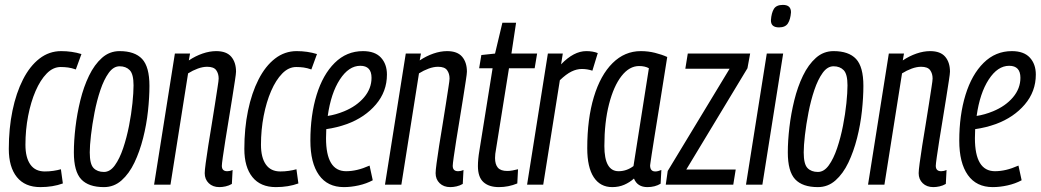

<svg xmlns="http://www.w3.org/2000/svg" viewBox="-20 -755 4255 785"><path d="M145 10Q82 10 49 -31Q16 -72 16 -146Q16 -230 31 -302.5Q46 -375 74 -430Q102 -485 141.5 -515.5Q181 -546 230 -546Q274 -546 313 -534L290 -471Q273 -477 258.5 -479Q244 -481 228 -481Q197 -481 171 -454.5Q145 -428 125.5 -383Q106 -338 95 -281Q84 -224 84 -163Q84 -111 104 -82.5Q124 -54 163 -54Q181 -54 198 -56.5Q215 -59 229 -63L237 -5Q196 10 145 10Z M405 10Q342 10 312 -22Q282 -54 282 -132Q282 -179 288.5 -234.5Q295 -290 308.5 -345Q322 -400 344 -445.5Q366 -491 397 -518.5Q428 -546 469 -546Q531 -546 561 -514Q591 -482 591 -404Q591 -357 585 -301Q579 -245 565 -190Q551 -135 529.5 -90Q508 -45 477 -17.5Q446 10 405 10ZM405 -52Q430 -52 449.5 -79Q469 -106 483.5 -149Q498 -192 507.5 -240.5Q517 -289 521.5 -333Q526 -377 526 -406Q526 -452 510.5 -468Q495 -484 469 -484Q444 -484 424.5 -457Q405 -430 390.5 -387Q376 -344 366.5 -295Q357 -246 352 -202.5Q347 -159 347 -132Q347 -84 362.5 -68Q378 -52 405 -52Z M695 -536H757L752 -508Q779 -526 808 -536Q837 -546 864 -546Q906 -546 925.5 -523Q945 -500 945 -462Q945 -454 940.5 -425Q936 -396 929.5 -354.5Q923 -313 915.5 -268Q908 -223 901.5 -182Q895 -141 891 -112.5Q887 -84 887 -77Q887 -55 909 -55Q913 -55 918.5 -56Q924 -57 931 -60L928 -3Q916 4 902.5 7Q889 10 877 10Q850 10 833.5 -6Q817 -22 817 -47Q817 -58 821 -88Q825 -118 831.5 -159.5Q838 -201 845.5 -245.5Q853 -290 859 -330Q865 -370 869.5 -398Q874 -426 874 -434Q874 -454 864 -468Q854 -482 827 -482Q809 -482 788.5 -474.5Q768 -467 749 -455L677 0H610Z M1108 10Q1045 10 1012 -31Q979 -72 979 -146Q979 -230 994 -302.5Q1009 -375 1037 -430Q1065 -485 1104.5 -515.5Q1144 -546 1193 -546Q1237 -546 1276 -534L1253 -471Q1236 -477 1221.5 -479Q1207 -481 1191 -481Q1160 -481 1134 -454.5Q1108 -428 1088.5 -383Q1069 -338 1058 -281Q1047 -224 1047 -163Q1047 -111 1067 -82.5Q1087 -54 1126 -54Q1144 -54 1161 -56.5Q1178 -59 1192 -63L1200 -5Q1159 10 1108 10Z M1504 -18Q1478 -4 1446.5 3Q1415 10 1386 10Q1319 10 1284 -39.5Q1249 -89 1249 -180Q1249 -284 1274.5 -367Q1300 -450 1348.5 -498Q1397 -546 1464 -546Q1513 -546 1537.5 -519.5Q1562 -493 1562 -450Q1562 -381 1517 -328Q1472 -275 1399 -248Q1357 -233 1314 -227Q1313 -209 1313 -190Q1313 -55 1395 -55Q1417 -55 1440.5 -60.5Q1464 -66 1491 -78ZM1453 -486Q1406 -486 1369.5 -430Q1333 -374 1320 -281Q1353 -286 1387 -300Q1438 -321 1468.5 -357Q1499 -393 1499 -437Q1499 -486 1453 -486Z M1639 -536H1701L1696 -508Q1723 -526 1752 -536Q1781 -546 1808 -546Q1850 -546 1869.5 -523Q1889 -500 1889 -462Q1889 -454 1884.5 -425Q1880 -396 1873.5 -354.5Q1867 -313 1859.5 -268Q1852 -223 1845.5 -182Q1839 -141 1835 -112.5Q1831 -84 1831 -77Q1831 -55 1853 -55Q1857 -55 1862.5 -56Q1868 -57 1875 -60L1872 -3Q1860 4 1846.5 7Q1833 10 1821 10Q1794 10 1777.5 -6Q1761 -22 1761 -47Q1761 -58 1765 -88Q1769 -118 1775.5 -159.5Q1782 -201 1789.5 -245.5Q1797 -290 1803 -330Q1809 -370 1813.5 -398Q1818 -426 1818 -434Q1818 -454 1808 -468Q1798 -482 1771 -482Q1753 -482 1732.5 -474.5Q1712 -467 1693 -455L1621 0H1554Z M2098 -63 2095 -5Q2059 10 2020 10Q1979 10 1956.5 -10.5Q1934 -31 1934 -76Q1934 -104 1940 -139L1994 -476H1939L1948 -530L2004 -536L2034 -662H2090L2071 -536H2176L2166 -476H2061L2008 -145Q2006 -135 2005 -126Q2004 -117 2004 -109Q2004 -83 2015.5 -69.5Q2027 -56 2054 -56Q2064 -56 2075 -58Q2086 -60 2098 -63Z M2281 -536 2274 -492Q2326 -546 2377 -546Q2404 -546 2424 -538L2402 -466Q2381 -473 2359 -473Q2338 -473 2316.5 -462.5Q2295 -452 2269 -427L2201 0H2135L2220 -536Z M2627 10Q2586 10 2572 -25Q2554 -9 2532 0.5Q2510 10 2483 10Q2434 10 2407.5 -30.5Q2381 -71 2381 -149Q2381 -269 2408 -358.5Q2435 -448 2484.5 -497Q2534 -546 2600 -546Q2630 -546 2658 -539Q2686 -532 2708 -522Q2689 -403 2676.5 -324Q2664 -245 2656 -197Q2648 -149 2644.5 -124Q2641 -99 2639.5 -90Q2638 -81 2638 -79Q2638 -54 2659 -54Q2670 -54 2684 -60L2681 -4Q2658 10 2627 10ZM2570 -76 2633 -476Q2617 -485 2593 -485Q2553 -485 2521 -444Q2489 -403 2470 -329Q2451 -255 2451 -158Q2451 -55 2509 -55Q2542 -55 2570 -76Z M2702 0 2710 -56 2963 -474H2782L2792 -536H3047L3036 -476L2786 -62H2988L2978 0Z M3181 -735Q3214 -735 3214 -705Q3212 -676 3201.5 -659.5Q3191 -643 3165 -643Q3131 -643 3132 -673Q3134 -702 3144 -718.5Q3154 -735 3181 -735ZM3030 0 3115 -536H3182L3097 0Z M3324 10Q3261 10 3231 -22Q3201 -54 3201 -132Q3201 -179 3207.5 -234.5Q3214 -290 3227.5 -345Q3241 -400 3263 -445.5Q3285 -491 3316 -518.5Q3347 -546 3388 -546Q3450 -546 3480 -514Q3510 -482 3510 -404Q3510 -357 3504 -301Q3498 -245 3484 -190Q3470 -135 3448.5 -90Q3427 -45 3396 -17.5Q3365 10 3324 10ZM3324 -52Q3349 -52 3368.5 -79Q3388 -106 3402.5 -149Q3417 -192 3426.5 -240.5Q3436 -289 3440.5 -333Q3445 -377 3445 -406Q3445 -452 3429.5 -468Q3414 -484 3388 -484Q3363 -484 3343.5 -457Q3324 -430 3309.5 -387Q3295 -344 3285.5 -295Q3276 -246 3271 -202.5Q3266 -159 3266 -132Q3266 -84 3281.5 -68Q3297 -52 3324 -52Z M3614 -536H3676L3671 -508Q3698 -526 3727 -536Q3756 -546 3783 -546Q3825 -546 3844.5 -523Q3864 -500 3864 -462Q3864 -454 3859.5 -425Q3855 -396 3848.5 -354.5Q3842 -313 3834.5 -268Q3827 -223 3820.5 -182Q3814 -141 3810 -112.5Q3806 -84 3806 -77Q3806 -55 3828 -55Q3832 -55 3837.5 -56Q3843 -57 3850 -60L3847 -3Q3835 4 3821.5 7Q3808 10 3796 10Q3769 10 3752.5 -6Q3736 -22 3736 -47Q3736 -58 3740 -88Q3744 -118 3750.5 -159.5Q3757 -201 3764.5 -245.5Q3772 -290 3778 -330Q3784 -370 3788.5 -398Q3793 -426 3793 -434Q3793 -454 3783 -468Q3773 -482 3746 -482Q3728 -482 3707.5 -474.5Q3687 -467 3668 -455L3596 0H3529Z M4157 -18Q4131 -4 4099.5 3Q4068 10 4039 10Q3972 10 3937 -39.5Q3902 -89 3902 -180Q3902 -284 3927.5 -367Q3953 -450 4001.5 -498Q4050 -546 4117 -546Q4166 -546 4190.5 -519.5Q4215 -493 4215 -450Q4215 -381 4170 -328Q4125 -275 4052 -248Q4010 -233 3967 -227Q3966 -209 3966 -190Q3966 -55 4048 -55Q4070 -55 4093.5 -60.5Q4117 -66 4144 -78ZM4106 -486Q4059 -486 4022.5 -430Q3986 -374 3973 -281Q4006 -286 4040 -300Q4091 -321 4121.5 -357Q4152 -393 4152 -437Q4152 -486 4106 -486Z"/></svg>

Font: Georama Condensed
Style: Italic
Weight: 400
Width: 3
Italic angle: -9°
Designer: Jean-Baptiste Levee
Foundry: Production Type
Version: Version 1.000